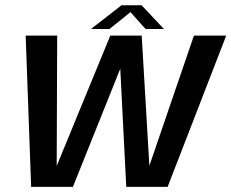

<svg xmlns="http://www.w3.org/2000/svg" viewBox="-20 -732 906 752"><path d="M102 0H265.5L503 -592.5H412L198.5 -73.5H202L204 -592.5H80.5ZM474.5 0H636.5L866 -592.5H739.5L562 -74H565.5L535 -592.5H444.5ZM336.5 -618.5H409L491 -684.5L550 -618.5H622L534.5 -711.5H456Z"/></svg>

Font: Anybody UltraCondensed Thin Medium
Style: Italic
Weight: 500
Italic angle: -10°
Version: Version 1.111